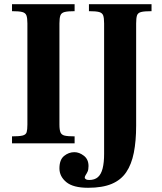

<svg xmlns="http://www.w3.org/2000/svg" viewBox="-20 -680 768 911"><path d="M37 0V-33Q72 -33 87.5 -37Q103 -41 106.5 -53Q110 -65 110 -89V-569Q110 -594 105.5 -606.5Q101 -619 85.5 -623Q70 -627 37 -627V-660H334V-627Q302 -627 286.5 -623Q271 -619 266.5 -606.5Q262 -594 262 -569V-89Q262 -64 267 -52Q272 -40 287 -36.5Q302 -33 334 -33V0ZM398 211Q327 211 294.5 184Q262 157 262 119Q262 78 284 60Q306 42 333 42Q356 42 378 59Q400 76 400 108Q400 125 395.5 134.5Q391 144 386.5 150.5Q382 157 382 164Q382 166 387 170Q392 174 403 174Q429 174 444.5 160.5Q460 147 467 119Q474 91 474 50V-569Q474 -595 469.5 -607Q465 -619 450 -623Q435 -627 402 -627V-660H699V-627Q665 -627 649.5 -623Q634 -619 630 -606.5Q626 -594 626 -569V-84Q626 -11 615 44.5Q604 100 579 137Q554 174 510 192.5Q466 211 398 211Z"/></svg>

Font: Frank Ruhl Libre
Style: Bold
Weight: 700
Designer: Yanek Iontef
Foundry: Fontef
Version: Version 6.004